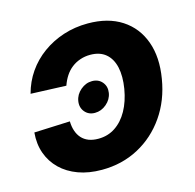

<svg xmlns="http://www.w3.org/2000/svg" viewBox="-85 -621 733 721"><g transform="rotate(-15 281.0 -260.5)"><path d="M255.9 -201.7Q231.4 -201.7 217 -219Q202.6 -236.3 206.5 -260.7Q210.4 -285.2 230.7 -302.5Q251 -319.8 275.4 -319.8Q300.3 -319.8 314.7 -302.5Q329.1 -285.2 325.2 -260.7Q321.3 -236.3 301 -219Q280.8 -201.7 255.9 -201.7ZM226.1 11.7Q174.8 11.7 134.5 -3.2Q94.2 -18.1 66.7 -44.9Q39.1 -71.8 25.9 -108.4Q12.7 -145 16.6 -189.5L156.2 -195.3Q156.7 -174.3 162.4 -157.7Q168 -141.1 178.7 -129.2Q189.5 -117.2 205.6 -110.8Q221.7 -104.5 243.2 -104.5Q280.3 -104.5 309.3 -123.8Q338.4 -143.1 357.9 -178.2Q377.4 -213.4 385.3 -260.3Q393.1 -308.1 385.3 -343.3Q377.4 -378.4 354.5 -397.7Q331.5 -417 294.4 -417Q273.4 -417 254.9 -410.6Q236.3 -404.3 221.4 -392.6Q206.5 -380.9 195.8 -364.5Q185.1 -348.1 178.2 -328.1L40.5 -333.5Q52.2 -377.9 77.6 -414.6Q103 -451.2 139.4 -477.5Q175.8 -503.9 220.7 -518.6Q265.6 -533.2 315.9 -533.2Q394.5 -533.2 447.5 -498.8Q500.5 -464.4 522.7 -402.8Q544.9 -341.3 531.2 -260.3Q518.1 -179.7 475.6 -118.4Q433.1 -57.1 368.9 -22.7Q304.7 11.7 226.1 11.7Z"/></g></svg>

Font: Inter 28pt
Style: Bold Italic
Weight: 700
Italic angle: -9.3988°
Designer: Rasmus Andersson
Foundry: rsms
Version: Version 4.001;git-66647c0bb